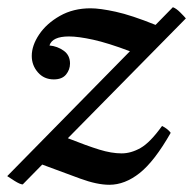

<svg xmlns="http://www.w3.org/2000/svg" viewBox="-43 -500 535 532"><path d="M-23 -12 317 -358Q256 -381 215 -390Q174 -399 148 -399Q102 -399 94 -374Q116 -372 133.5 -359.5Q151 -347 151 -324Q151 -307 140 -293.5Q129 -280 106 -280Q79 -280 62 -299.5Q45 -319 45 -345Q45 -374 65.5 -404.5Q86 -435 123 -456Q160 -477 208 -477Q234 -477 277.5 -467.5Q321 -458 388 -431L436 -480Q445 -477 456.5 -465.5Q468 -454 472 -449L145 -117Q198 -96 232 -85.5Q266 -75 294 -75Q320 -75 346.5 -90Q373 -105 406 -151Q422 -143 430 -132Q385 -53 344 -20.5Q303 12 260 12Q226 12 179.5 -5Q133 -22 74 -44L20 11Q13 11 -3 1Q-19 -9 -23 -12Z"/></svg>

Font: Tiro Kannada
Style: Italic
Weight: 400
Italic angle: -11°
Designer: Kannada: John Hudson & Fiona Ross, assisted by Kaja Sojewska. Latin: John Hudson with Paul Hanslow, assisted by Kaja Soj
Foundry: Tiro Typeworks Ltd.
Version: Version 1.52